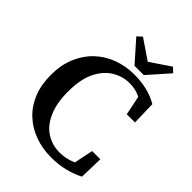

<svg xmlns="http://www.w3.org/2000/svg" viewBox="-250 -999 1140 1140"><g transform="rotate(45 319.5 -429.5)"><path d="M390 17Q315 17 251.5 -6.5Q188 -30 141 -74Q94 -118 68 -182Q42 -246 42 -328Q42 -412 69.5 -477.5Q97 -543 145 -588.5Q193 -634 256.5 -657.5Q320 -681 393 -681Q446 -681 496 -669.5Q546 -658 591 -632L595 -482H526L495 -633L561 -621V-562Q523 -596 485.5 -610.5Q448 -625 410 -625Q348 -625 296.5 -592.5Q245 -560 214.5 -495.5Q184 -431 184 -332Q184 -234 213 -168.5Q242 -103 292 -71Q342 -39 405 -39Q448 -39 490 -54Q532 -69 570 -98V-43L504 -31L535 -182H604L600 -32Q558 -10 505 3.5Q452 17 390 17ZM268 -876 437 -761H351L520 -876L549 -849L433 -718H355L239 -849Z"/></g></svg>

Font: Source Serif 4 18pt SemiBold
Style: Regular
Weight: 600
Designer: Frank Grießhammer
Foundry: Adobe Systems Incorporated
Version: Version 4.004;hotconv 1.0.116;makeotfexe 2.5.65601